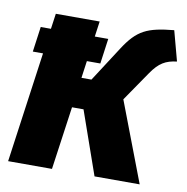

<svg xmlns="http://www.w3.org/2000/svg" viewBox="-80 -794 850 871"><g transform="rotate(10 345.0 -358.0)"><path d="M574 -504C609 -555 639 -572 690 -578L653 -716C531 -704 486 -684 426 -591L322 -430H276L287 -509H349L365 -625H303L313 -696H111L101 -625H54L38 -509H85L14 0H216L257 -291H310L412 0H620L480 -367Z"/></g></svg>

Font: Fira Sans Heavy
Style: Italic
Weight: 900
Italic angle: -8°
Designer: bBox Type GmbH & Carrois Corporate GbR & Edenspiekermann AG
Foundry: bBox Type GmbH & Carrois Corporate GbR & Edenspiekermann AG
Version: Version 4.301;PS 004.301;hotconv 1.0.88;makeotf.lib2.5.64775